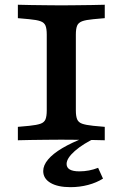

<svg xmlns="http://www.w3.org/2000/svg" viewBox="-20 -591 517 809"><path d="M229.9 -2.4Q205.7 -2.4 173.6 -2Q141.5 -1.6 109.6 -1.2Q77.7 -0.8 55.3 0V-56.5L103.7 -60.9Q135 -64.1 150.8 -69.7Q166.6 -75.3 171.8 -88.4Q177 -101.6 177 -125.8V-445.2Q177 -469.8 171.8 -482.8Q166.6 -495.7 150.8 -501.5Q135 -507.3 103.7 -510.1L55.3 -514.5V-571Q77.7 -570.2 109.6 -569.8Q141.5 -569.4 173.6 -569Q205.7 -568.5 229.9 -568.5H238.4H246.8Q271 -568.5 303.1 -569Q335.2 -569.4 367.2 -569.8Q399.3 -570.2 421.4 -571V-514.5L372.9 -510.1Q342 -507.3 326.2 -501.5Q310.4 -495.7 305 -482.8Q299.6 -469.8 299.6 -445.2V-125.8Q299.6 -101.6 305 -88.4Q310.4 -75.3 326.2 -69.7Q342 -64.1 372.9 -60.9L421.4 -56.5V0Q399.3 -0.8 367.2 -1.2Q335.2 -1.6 303.1 -2Q271 -2.4 246.8 -2.4H238.7ZM276.8 197.6Q223.3 197.6 192.7 179.5Q162.1 161.4 162.1 129.6Q162.1 105.4 182.6 81Q203.1 56.5 242.6 33.1Q282.1 9.7 339.1 -12.1H387.4Q330.5 14.2 295.5 45Q260.6 75.8 260.6 99.8Q260.6 131 314.5 131Q355.5 131 393.4 116.1L414 161.6Q386.6 178.8 351.2 188.2Q315.8 197.6 276.8 197.6Z"/></svg>

Font: Playfair 5pt SemiExpanded Light
Style: Regular
Weight: 300
Width: 6
Designer: Claus Eggers Sørensen
Foundry: Claus Eggers Sørensen
Version: Version 2.203